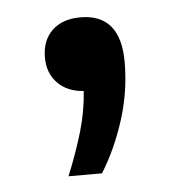

<svg xmlns="http://www.w3.org/2000/svg" viewBox="-34 -162 328 357"><g transform="rotate(-5 130.0 16.0)"><path d="M80.5 162Q98 119 109 81.5Q120 44 122.5 6.5Q92 4.5 74 -14Q56 -32.5 56 -62Q56 -93.5 75.2 -112Q94.5 -130.5 128 -130.5Q203 -130.5 203 -40.5Q203 14.5 186.2 67Q169.5 119.5 143 162Z"/></g></svg>

Font: Encode Sans SmExp Md
Style: Regular
Weight: 500
Width: 6
Designer: Multiple Designers
Foundry: Impallari Type
Version: Version 3.002; ttfautohint (v1.8.3) -l 8 -r 50 -G 200 -x 14 